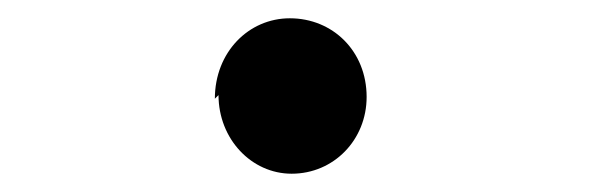

<svg xmlns="http://www.w3.org/2000/svg" viewBox="-20 -461 648 210"><path d="M219 -357C219 -309 255 -271 299 -271C345 -271 381 -308 381 -355C381 -405 344 -441 297 -441C252 -441 215 -404 215 -353Z"/></svg>

Font: GenEiGothic-pro-SemiBold
Style: Regular
Weight: 500
Designer: Ryoko NISHIZUKA (kana & ideographs); Paul D. Hunt (Latin, Greek & Cyrillic); Wenlong ZHANG (bopomofo); Sandoll Communica
Foundry: Adobe Systems Incorporated; o_tamon
Version: Version 1.000.140830